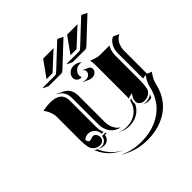

<svg xmlns="http://www.w3.org/2000/svg" viewBox="-185 -831 996 996"><g transform="rotate(-45 313.0 -333.0)"><path d="M65.4 -471.2Q96.2 -477.5 119.6 -477.5Q200.2 -477.5 200.2 -412.1V-220.7Q200.2 -194.3 209 -173.8H195.3Q195.3 -194.3 180.7 -209.1Q166 -223.9 145.5 -223.9Q127.4 -223.9 113.5 -212.2Q113.5 -191.4 128.7 -191.2Q133.8 -191.2 141.5 -194.2Q149.2 -197.3 154.3 -197.3Q165.8 -197.3 172.2 -187.3Q178.7 -177.2 178.7 -166.3Q178.7 -154.1 169.8 -145.5Q160.9 -137 148.4 -137Q129.6 -137 115.2 -148.4Q100.8 -159.9 97.4 -177.5Q92.8 -200.7 92.8 -225.6V-400.4Q92.8 -416.7 85.4 -436.3Q78.1 -455.8 65.4 -471.2ZM107.7 -142.1Q114.7 -136.2 123 -132.3Q130.9 -113.3 142.1 -96.7Q168.9 -56.9 212.9 -34.4Q159.2 -57.1 127.9 -103.3Q115.7 -121.3 107.7 -142.1ZM126.7 -130.9Q137.2 -127.2 148.4 -127.2Q164.3 -127.2 175.9 -137.8Q187.5 -148.4 188.5 -164.1H212.9Q214.8 -160.4 216.6 -157.5H202.6Q201.7 -141.8 190.1 -131.2Q178.5 -120.6 162.6 -120.6Q149.2 -120.6 137.2 -125.7ZM145.5 -556.6 152.6 -558.6H240.2Q245.6 -558.6 255.6 -567.9L377 -681.6L381.8 -683.6L410.9 -669.4L285.9 -552.2Q275.4 -542.5 269.3 -542.5L175.5 -542.7ZM175 -483.2 177.5 -484.4 207.5 -470.2Q249.8 -450.4 249.8 -397.9V-206.8Q249.8 -181.6 259 -161.7Q268.3 -141.8 285.4 -129.4L288.1 -126.7Q255.6 -134 236.7 -159.1Q217.8 -184.1 217.8 -220.7V-412.1Q217.8 -464.1 175 -483.2ZM193.4 -576.2 255.4 -662.8 257.1 -664.1H332.5L237.8 -576.2ZM196.5 -20 197.3 -22Q248.3 2 312.5 2Q373 2 421.9 -19.2Q470.7 -40.3 502 -79.2Q533.2 -118.2 544.4 -170.9Q546.9 -182.1 554.3 -198.6Q561.8 -215.1 572.8 -227.5Q571.3 -227.8 570.3 -228Q566.7 -228 561.5 -226.3Q556.4 -224.6 549.8 -224.6V-410.2Q549.8 -433.6 559.8 -454.3Q569.8 -475.1 587.9 -486.3L595.7 -488.3L625.7 -474.4Q614.3 -469 605.6 -460Q596.9 -450.9 591.9 -440.2Q586.9 -429.4 584.5 -418.6Q582 -407.7 582 -396.5V-227.5L606.7 -217L598.4 -204.8Q590.3 -193.6 584.4 -179.8Q578.4 -166 576.4 -156.2Q565.4 -103.3 533.7 -64Q502 -24.7 452.8 -3.4Q403.6 17.8 342.5 18.1Q278.1 18.1 226.6 -6.1ZM261.2 -116.9 261.5 -117.2Q284.7 -106.4 312.5 -106.4Q353.8 -106.4 383.2 -128.9Q412.6 -151.4 421.4 -190.2Q428 -194.6 433.6 -196.3Q426.8 -182.4 427 -168.5Q427 -164.3 427.7 -160.4Q414.6 -131.8 387.6 -115.7Q360.6 -99.6 326.2 -99.6Q299.1 -99.6 275.4 -110.6ZM293.9 -483.4Q293.9 -501.5 308 -513.9Q322 -526.4 341.8 -526.4Q366.5 -526.4 385 -508.8L381.1 -509.8Q376.5 -510.5 371.8 -510.5Q353 -510.5 339.6 -498Q326.2 -485.6 326.2 -468.8Q326.2 -463.1 329.3 -456.8L330.8 -455.1Q327.4 -454.3 323.7 -454.3Q311.8 -454.3 302.9 -463Q293.9 -471.7 293.9 -483.4ZM316.7 -432.1 317.1 -434.1Q326.4 -429.7 336.7 -429.7Q350.3 -429.7 359.7 -438Q369.1 -446.3 369.1 -458Q369.1 -470.7 358.4 -475.3L359.4 -477.1L389.4 -463.1Q395 -460.7 398.3 -455.6Q401.6 -450.4 401.6 -444.3Q401.6 -431.6 391.4 -422.7Q381.1 -413.8 366.7 -413.8Q356.2 -413.8 346.7 -418.2ZM321.3 -556.6 328.4 -558.6H416Q421.4 -558.6 431.4 -567.9L552.7 -681.6L557.6 -683.6L586.7 -669.4L461.7 -552.2Q451.2 -542.5 445.1 -542.5L351.3 -542.7ZM369.1 -576.2 431.2 -662.8 432.9 -664.1H508.3L413.6 -576.2ZM420.9 -484.4Q430.9 -479.7 448.7 -474.2Q466.6 -468.8 474.6 -468.8H547.6Q532.2 -442.1 532.2 -410.2V-225.6Q532.2 -198.7 527.1 -174.1Q523.4 -157.2 508.3 -147.2Q493.2 -137.2 473.9 -137.2Q458.5 -137.2 447.6 -146.4Q436.8 -155.5 436.8 -168.5Q436.8 -179.7 441.4 -189.6Q446 -199.5 454.8 -210.7Q439.2 -210.7 423.3 -202.4Q424.8 -209.5 424.8 -220.7V-442.4Q424.8 -458 424.2 -464.8Q423.6 -471.7 420.9 -484.4ZM451.7 -132.3Q462.2 -127.4 473.9 -127.4Q499 -127.4 517.3 -141.6Q513.9 -132.6 509.5 -123.8Q499.3 -120.8 488 -120.8Q476.3 -120.8 465.8 -125.7Z"/></g></svg>

Font: AgreloyS1
Style: Medium
Weight: 400
Designer: gluk
Foundry: gluk
Version: Version 0.27